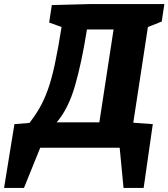

<svg xmlns="http://www.w3.org/2000/svg" viewBox="-92 -727 829 945"><path d="M516 198 497 0H106L26 198H-72L-21 -116L53 -122Q81 -158 103 -196Q125 -234 143.5 -285.5Q162 -337 178 -411.5Q194 -486 211 -594L150 -616L163 -702L352 -707H717L704 -621L636 -594L564 -123L660 -116L615 198ZM187 -125H397L467 -582H336Q310 -418 277 -304.5Q244 -191 187 -125Z"/></svg>

Font: Bitter ExtraBold
Style: Italic
Weight: 800
Italic angle: -9°
Designer: Sol Matas, and Bitter project Authors
Foundry: Sol Matas
Version: Version 2.001